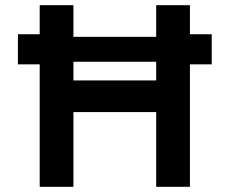

<svg xmlns="http://www.w3.org/2000/svg" viewBox="-20 -720 884 740"><path d="M133 0V-472H49V-588H133V-700H263V-578H582V-700H712V-588H796V-472H712V0H582V-288H263V0ZM263 -410H582V-482H263Z"/></svg>

Font: Lexend Deca Medium
Style: Regular
Weight: 500
Designer: Bonnie Shaver-Troup, Thomas Jockin
Foundry: Lexend
Version: Version 1.008; ttfautohint (v1.8.4.7-5d5b)